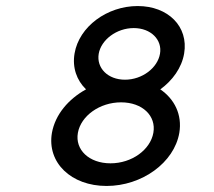

<svg xmlns="http://www.w3.org/2000/svg" viewBox="-20 -605 708 636"><path d="M381 -266C452 -266 498 -221 488 -165C478 -109 417 -64 346 -64C275 -64 228 -109 238 -165C248 -221 310 -266 381 -266ZM265 -309C207 -277 163 -226 152 -165C135 -66 216 11 333 11C450 11 557 -66 574 -165C584 -225 558 -277 511 -309C551 -338 582 -380 590 -428C605 -517 537 -585 436 -585C335 -585 242 -517 227 -428C219 -381 234 -339 265 -309ZM307 -427C315 -473 366 -512 423 -512C480 -512 518 -473 510 -427C502 -380 451 -341 394 -341C337 -341 299 -380 307 -427Z"/></svg>

Font: Charger Monospace
Style: Regular
Weight: 400
Designer: Jasper
Foundry: Cannot Into Space Fonts
Version: Version 0.980